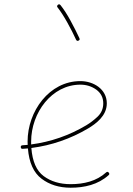

<svg xmlns="http://www.w3.org/2000/svg" viewBox="-20 -876 622 897"><path d="M487.3 -57.6C489.7 -59.6 490.7 -61.5 490.7 -63.5C490.7 -65.4 489.7 -67.4 487.8 -69.8C485.8 -72.3 483.9 -73.2 481.9 -73.2C480 -73.2 478 -72.3 475.6 -70.3C431.2 -29.8 372.1 -15.6 310.1 -15.6C259.8 -15.6 217.8 -28.3 184.1 -53.2C150.4 -78.1 131.3 -122.1 126.5 -184.6C221.2 -196.8 309.6 -227.5 391.6 -275.9C427.2 -297.4 479 -334 479 -393.1C479 -459.5 417 -497.1 355.5 -497.1C210 -497.1 108.9 -356 108.9 -214.8C108.9 -209.5 108.9 -204.6 109.4 -199.2L85 -197.3C79.6 -196.8 77.1 -194.3 77.1 -189.9V-188.5C77.6 -183.1 80.1 -180.7 84.5 -180.7H85.9L110.4 -182.6C115.7 -116.2 137.2 -68.8 174.3 -41C210.9 -13.2 256.3 1 310.1 1C374 1 438 -13.2 487.3 -57.6ZM250.5 -853.5C248 -851.1 246.6 -849.1 246.6 -846.7C246.6 -845.2 247.6 -843.3 249 -841.3C263.2 -823.2 278.3 -799.8 294.4 -771C310.5 -742.2 324.2 -715.3 335.4 -690.4C336.9 -687 339.4 -685.1 342.3 -685.1C343.8 -685.1 345.2 -685.5 346.7 -686C350.1 -687.5 352.1 -689.9 352.1 -692.9C352.1 -694.3 351.6 -695.8 351.1 -697.3C339.8 -722.2 325.7 -749.5 309.6 -779.3C293.5 -809.1 277.8 -833 262.7 -852.1C260.3 -854.5 258.3 -856 255.9 -856C254.4 -856 252.4 -855 250.5 -853.5ZM355.5 -480.5C383.3 -480.5 408.2 -472.7 430.2 -457C451.7 -440.9 462.4 -419.9 462.4 -393.1C462.4 -368.7 453.6 -348.1 436.5 -331.5C418.9 -314.9 400.9 -301.3 382.8 -290.5C303.2 -243.2 217.8 -213.4 125.5 -201.2V-214.8C125.5 -349.6 222.2 -480.5 355.5 -480.5Z"/></svg>

Font: Mikhak Thin
Style: Regular
Weight: 100
Designer: Amin Abedi
Version: Version 3.2